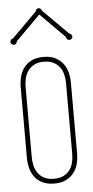

<svg xmlns="http://www.w3.org/2000/svg" viewBox="-53 -742 381 785"><g transform="rotate(-5 138.0 -350.0)"><path d="M55.2 -105Q55.2 -87.4 59.3 -70.3Q63.5 -53.2 73 -39.8Q82.5 -26.4 98.6 -18.1Q114.7 -9.8 138.2 -9.8Q162.1 -9.8 178.2 -18.1Q194.3 -26.4 203.9 -39.8Q213.4 -53.2 217.3 -70.3Q221.2 -87.4 221.2 -105V-395Q221.2 -412.1 217.3 -429.2Q213.4 -446.3 203.9 -459.7Q194.3 -473.1 178.2 -481.7Q162.1 -490.2 138.2 -490.2Q114.7 -490.2 98.6 -481.7Q82.5 -473.1 73 -459.7Q63.5 -446.3 59.3 -429.2Q55.2 -412.1 55.2 -395ZM241.2 -105Q241.2 -83.5 236.1 -63Q231 -42.5 218.8 -26.4Q206.5 -10.3 187 -0.2Q167.5 9.8 138.2 9.8Q108.9 9.8 89.1 -0.2Q69.3 -10.3 57.4 -26.4Q45.4 -42.5 40.3 -63Q35.2 -83.5 35.2 -105V-395Q35.2 -416.5 40.3 -437Q45.4 -457.5 57.4 -473.6Q69.3 -489.7 89.1 -499.8Q108.9 -509.8 138.2 -509.8Q167.5 -509.8 187 -499.8Q206.5 -489.7 218.8 -473.6Q231 -457.5 236.1 -437Q241.2 -416.5 241.2 -395ZM251.5 -596.2Q255.9 -595.2 259.8 -591.3Q263.7 -587.4 263.7 -583Q263.7 -577.6 259.8 -573.7Q255.9 -569.8 250.5 -569.8Q245.1 -569.8 241.2 -573.7Q237.3 -577.6 237.3 -583L136.7 -684.1L35.6 -583Q35.6 -577.6 31.7 -573.7Q27.8 -569.8 22.5 -569.8Q17.1 -569.8 13.2 -573.7Q9.3 -577.6 9.3 -583Q9.3 -587.4 12.7 -591.3Q16.1 -595.2 21.5 -596.2L123.5 -698.2Q123.5 -702.6 127.4 -706.3Q131.3 -710 136.7 -710Q141.1 -710 144.8 -706.3Q148.4 -702.6 149.4 -698.2Z"/></g></svg>

Font: Wire One
Style: Regular
Weight: 400
Designer: Alexei Vanyashin, Gayaneh Bagdasaryan
Foundry: Cyreal Type Foundry
Version: Version 1.000